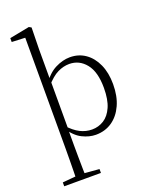

<svg xmlns="http://www.w3.org/2000/svg" viewBox="-188 -899 994 1258"><g transform="rotate(-20 308.5 -270.0)"><path d="M125 260Q126 229 126.5 189.5Q127 150 127.5 108.5Q128 67 128 32V-742L35 -746V-773L174 -800L190 -791L187 -637V-427L188 -416V-85L187 -76V32Q187 67 187.5 108.5Q188 150 188.5 189.5Q189 229 190 260ZM347 14Q301 14 252.5 -10Q204 -34 163 -98H160L172 -112Q213 -67 252.5 -47Q292 -27 335 -27Q380 -27 417.5 -50.5Q455 -74 477.5 -125Q500 -176 500 -258Q500 -369 454.5 -425.5Q409 -482 339 -482Q299 -482 258.5 -462.5Q218 -443 171 -389L159 -405H161Q203 -469 255.5 -495.5Q308 -522 358 -522Q419 -522 465.5 -489.5Q512 -457 538.5 -398Q565 -339 565 -260Q565 -176 537 -114.5Q509 -53 460 -19.5Q411 14 347 14ZM35 260V233L146 223H169L291 233V260Z"/></g></svg>

Font: Noto Serif HK ExtraLight
Style: Regular
Weight: 200
Designer: Ryoko NISHIZUKA 西塚涼子 (kana & ideographs); Frank Grießhammer (Latin, Greek & Cyrillic); Wenlong ZHANG 张文龙 (bopomofo); San
Foundry: Adobe
Version: Version 2.002-H1;hotconv 1.1.0;makeotfexe 2.6.0